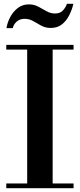

<svg xmlns="http://www.w3.org/2000/svg" viewBox="-20 -990 419 1010"><path d="M123 -15V-754H257V-15ZM13 0V-25H367V0ZM13 -729V-754H367V-729ZM14 -842Q19 -873 34.5 -901.5Q50 -930 74.5 -948.5Q99 -967 132 -967Q159 -967 181.5 -955Q204 -943 225 -931Q246 -919 269 -919Q298 -919 312.5 -936.5Q327 -954 332 -970H366Q359 -939 344 -909.5Q329 -880 305.5 -861.5Q282 -843 247 -843Q219 -843 197 -855Q175 -867 154.5 -879Q134 -891 110 -891Q85 -891 68.5 -877Q52 -863 47 -842Z"/></svg>

Font: Libre Bodoni
Style: Regular
Weight: 400
Designer: Pablo Impallari, Rodrigo Fuenzalida
Foundry: Impallari Type
Version: Version 2.005;gftools[0.9.23]